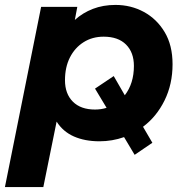

<svg xmlns="http://www.w3.org/2000/svg" viewBox="-38 -566 759 780"><path d="M581 14 509 63 466 -9Q418 8 366 8Q307 8 262.5 -11.5Q218 -31 192 -72L138 194H-18L129 -538H276L266 -485Q298 -514 339.5 -530Q381 -546 431 -546Q494 -546 546.5 -517.5Q599 -489 631 -435.5Q663 -382 663 -305Q663 -224 630.5 -158Q598 -92 543 -51ZM348 -121Q373 -121 395 -128L348 -206L424 -257L469 -179Q506 -227 506 -298Q506 -353 474 -385Q442 -417 383 -417Q337 -417 301.5 -394.5Q266 -372 246 -332.5Q226 -293 226 -240Q226 -185 258 -153Q290 -121 348 -121Z"/></svg>

Font: Montserrat
Style: Bold Italic
Weight: 700
Italic angle: -11.3°
Designer: Julieta Ulanovsky
Foundry: Julieta Ulanovsky
Version: Version 9.000; ttfautohint (v1.8.4.7-5d5b)